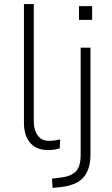

<svg xmlns="http://www.w3.org/2000/svg" viewBox="-20 -725 547 938"><path d="M214 8Q159 8 128 -26.5Q97 -61 97 -125V-705H145V-131Q145 -106 153 -84.5Q161 -63 177 -50Q193 -37 219 -37Q233 -37 247.5 -39Q262 -41 274 -44L272 0Q258 4 244.5 6Q231 8 214 8ZM366 -628V-695H430V-628ZM237 193 234 148 280 142Q324 137 349 114Q374 91 374 31V-492H422V30Q422 68 413 95.5Q404 123 387 142.5Q370 162 344 172.5Q318 183 285 188Z"/></svg>

Font: Nunito Sans 7pt SemiCondensed ExtraLight
Style: Regular
Weight: 250
Width: 4
Designer: Vernon Adams
Foundry: Vernon Adams
Version: Version 3.101;gftools[0.9.27]